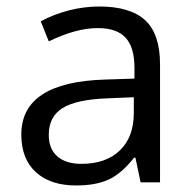

<svg xmlns="http://www.w3.org/2000/svg" viewBox="-20 -564 596 594"><path d="M415 0 398.9 -76.2H395Q355 -25.9 315.2 -8.1Q275.4 9.8 215.8 9.8Q136.2 9.8 91.1 -31.2Q45.9 -72.3 45.9 -147.9Q45.9 -310.1 305.2 -317.9L396 -320.8V-354Q396 -417 368.9 -447Q341.8 -477.1 282.2 -477.1Q215.3 -477.1 130.9 -436L106 -498Q145.5 -519.5 192.6 -531.7Q239.7 -543.9 287.1 -543.9Q382.8 -543.9 429 -501.5Q475.1 -459 475.1 -365.2V0ZM231.9 -57.1Q307.6 -57.1 350.8 -98.6Q394 -140.1 394 -214.8V-263.2L313 -259.8Q216.3 -256.3 173.6 -229.7Q130.9 -203.1 130.9 -147Q130.9 -103 157.5 -80.1Q184.1 -57.1 231.9 -57.1Z"/></svg>

Font: f06597129
Style: Regular
Weight: 400
Foundry: Ascender Corporation
Version: Version 1.10